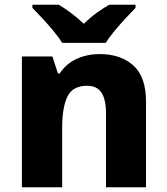

<svg xmlns="http://www.w3.org/2000/svg" viewBox="-20 -786 703 806"><path d="M399 -559Q486 -559 539.5 -511.5Q593 -464 593 -358V0H425V-311Q425 -368 406 -397Q387 -426 346 -426Q285 -426 263 -380.5Q241 -335 241 -250V0H72V-549H200L223 -478H231Q257 -518 301 -538.5Q345 -559 399 -559ZM241 -606Q227 -629 204.5 -656Q182 -683 158.5 -708.5Q135 -734 116 -753V-766H227Q254 -750 279.5 -730.5Q305 -711 332 -686Q357 -711 384.5 -731Q412 -751 438 -766H549V-753Q531 -735 507.5 -709.5Q484 -684 461 -656.5Q438 -629 424 -606Z"/></svg>

Font: Noto Sans Bengali ExtraBold
Style: Regular
Weight: 800
Designer: Jelle Bosma - Monotype Design Team
Foundry: Monotype Imaging Inc.
Version: Version 2.003; ttfautohint (v1.8.4.7-5d5b)